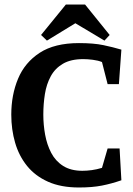

<svg xmlns="http://www.w3.org/2000/svg" viewBox="-20 -820 588 851"><path d="M330 11Q250 11 193 -14.5Q136 -40 100 -84.5Q64 -129 47 -187.5Q30 -246 30 -312Q30 -399 60 -471Q90 -543 156 -586Q222 -629 330 -629Q395 -629 438 -620Q481 -611 518 -600L507 -447H457L432 -545Q415 -552 391.5 -555Q368 -558 349 -558Q294 -558 259 -537.5Q224 -517 205 -482Q186 -447 179 -403Q172 -359 172 -312Q172 -267 180 -223Q188 -179 207 -142.5Q226 -106 260 -84.5Q294 -63 345 -63Q365 -63 387 -66Q409 -69 432 -76L457 -162H510L518 -21Q475 -6 432 2.5Q389 11 330 11ZM188 -640 162 -665 272 -800H357L466 -665L443 -640L314 -717Z"/></svg>

Font: Manuale
Style: Bold
Weight: 700
Version: Version 1.002